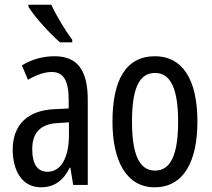

<svg xmlns="http://www.w3.org/2000/svg" viewBox="-20 -786 901 816"><path d="M198 -766H101V-757C127 -714 195 -640 235 -606H287V-617C259 -654 219 -720 198 -766ZM213 -547C162 -547 115 -534 73 -508L99 -447C137 -469 170 -480 200 -480C251 -480 272 -442 272 -360V-325L211 -322C98 -317 34 -256 34 -150C34 -65 71 10 154 10C210 10 249 -18 277 -74H279L291 0H353V-362C353 -480 314 -547 213 -547ZM225 -263 273 -266V-212C273 -114 238 -56 182 -56C141 -56 117 -86 117 -152C117 -222 152 -259 225 -263Z M819 -269C819 -452 753 -547 639 -547C515 -547 458 -446 458 -269C458 -101 518 10 637 10C762 10 819 -102 819 -269ZM541 -269C541 -407 570 -476 639 -476C706 -476 737 -407 737 -269C737 -130 706 -61 639 -61C571 -61 541 -132 541 -269Z"/></svg>

Font: Noto Sans Sinhala ExtraCondensed
Style: Regular
Weight: 400
Width: 2
Designer: Jelle Bosma - Monotype Design Team
Foundry: Monotype Imaging Inc.
Version: Version 2.006